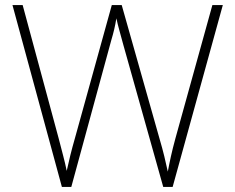

<svg xmlns="http://www.w3.org/2000/svg" viewBox="-20 -734 921 754"><path d="M855 -714H814L669 -191C654 -136 647 -102 639 -60C630 -101 622 -137 606 -191L458 -714H419L275 -194C260 -142 251 -104 242 -63C234 -104 223 -140 210 -192L69 -714H29L223 0H260L417 -576C426 -606 432 -631 437 -662C444 -629 453 -601 464 -559L621 0H658Z"/></svg>

Font: Noto Sans Myanmar UI ExtraLight
Style: Regular
Weight: 200
Designer: Monotype Design Team
Foundry: Monotype Imaging Inc.
Version: Version 2.103